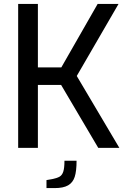

<svg xmlns="http://www.w3.org/2000/svg" viewBox="-20 -757 658 983"><path d="M73 -737H174V-412H294L480 -737H587L373 -368L591 0H483L293 -322H174V0H73ZM218 165 247 160Q272 155 285 147.5Q298 140 304 121.5Q310 103 310 66H372Q372 119 362.5 148.5Q353 178 328.5 192Q304 206 260 206H218Z"/></svg>

Font: Exo Medium
Style: Regular
Weight: 500
Designer: Natanael Gama
Foundry: Natanael Gama
Version: Version 1.500; ttfautohint (v1.6)